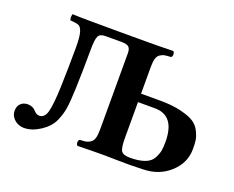

<svg xmlns="http://www.w3.org/2000/svg" viewBox="-107 -830 1243 1022"><g transform="rotate(20 514.5 -319.0)"><path d="M692.9 -34.2Q743.7 -34.2 776.4 -46.6Q809.1 -59.1 822 -84Q835 -108.9 838.4 -127.9Q841.8 -147 841.8 -178.2Q841.8 -327.1 727.1 -327.1H631.8V-122.1Q631.8 -66.9 643.3 -50.5Q654.8 -34.2 692.9 -34.2ZM492.2 -123V-554.2Q492.2 -577.1 481.7 -587.6Q471.2 -598.1 439.9 -598.1H348.1Q317.4 -598.1 308.6 -578.6Q299.8 -559.1 299.8 -502Q299.8 -398.4 295.9 -284.2Q293 -205.6 287.1 -168.2Q281.2 -130.9 263.7 -91.8Q245.6 -51.3 199 -20.8Q152.3 9.8 107.4 9.8Q90.3 9.8 73.2 2.4Q56.2 -4.9 43.2 -21.5Q30.3 -38.1 30.3 -60.5Q30.3 -67.4 31.5 -73.7Q32.7 -80.1 35.2 -85.7Q37.6 -91.3 41.3 -95.9Q44.9 -100.6 49.6 -104.2Q54.2 -107.9 59.6 -110.4Q64.9 -112.8 71.3 -114.3Q77.6 -115.7 84.5 -115.7Q114.3 -115.7 130.9 -96.2Q145.5 -79.1 161.6 -79.1Q192.4 -79.1 203.6 -120.8Q214.8 -162.6 218.3 -263.2Q221.7 -367.7 222.2 -484.9Q222.2 -545.9 214.6 -572Q207 -598.1 194.1 -604.5Q181.2 -610.8 145 -612.8Q141.6 -621.1 141.6 -629.9Q141.6 -637.2 144 -646L145 -647.9Q189.9 -645 409.2 -645H562Q635.3 -645 714.8 -647Q722.2 -642.6 722.4 -630.1Q722.7 -617.7 714.8 -612.8Q689.9 -611.8 678 -609.4Q666 -606.9 653.6 -598.4Q641.1 -589.8 636.5 -572Q631.8 -554.2 631.8 -523.9V-375H740.2Q810.1 -375 860.1 -362.5Q910.2 -350.1 935.1 -333.5Q960 -316.9 973.4 -289.1Q986.8 -261.2 989.5 -242.2Q992.2 -223.1 992.2 -192.9Q992.2 -113.8 931.2 -57.9Q870.1 -2 780.8 0L705.1 2Q659.2 2 618.2 1Q577.1 0 563 0Q488.8 0 409.2 2Q401.9 -2.4 401.6 -14.9Q401.4 -27.3 409.2 -32.2Q434.1 -33.2 446 -35.6Q458 -38.1 470.5 -47.1Q482.9 -56.2 487.5 -74.2Q492.2 -92.3 492.2 -123Z"/></g></svg>

Font: Linux Libertine
Style: Bold
Weight: 700
Designer: Philipp H. Poll
Foundry: Philipp H. Poll
Version: Version 5.0.3